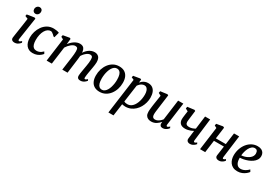

<svg xmlns="http://www.w3.org/2000/svg" viewBox="54 -2000 4954 3478"><g transform="rotate(30 2531.5 -261.0)"><path d="M129 10Q105.5 10 88.5 2.8Q71.5 -4.5 63.5 -18.8Q55.5 -33 57.5 -54.5Q60 -75 65 -109.5Q70 -144 76.8 -187.8Q83.5 -231.5 91 -281.2Q98.5 -331 106 -382.5Q113.5 -434 120 -483L59 -507.5L66 -544L217.5 -567L240.5 -556L170.5 -91.5Q168 -73.5 172.8 -64.5Q177.5 -55.5 186 -55.5Q196 -55.5 207.5 -62Q219 -68.5 236 -84.5L249 -57.5Q244 -50.5 228.2 -34.2Q212.5 -18 187.5 -4Q162.5 10 129 10ZM194.5 -632.5Q168.5 -632.5 151 -651Q133.5 -669.5 134 -698Q135 -731.5 155.8 -753.8Q176.5 -776 208.5 -776Q236 -776 252.5 -758.2Q269 -740.5 268.5 -714Q268.5 -678.5 248.2 -655.5Q228 -632.5 194.5 -632.5Z M505 10Q421 10 372.8 -48.5Q324.5 -107 324 -214Q323.5 -273 342 -335Q360.5 -397 397.8 -450Q435 -503 491 -535.5Q547 -568 621.5 -568Q649.5 -568 682 -562.5Q714.5 -557 736.5 -546.5L707 -436.5L686 -441Q673.5 -454 658 -468.2Q642.5 -482.5 626.5 -492.2Q610.5 -502 597 -502Q563 -502 534 -481.8Q505 -461.5 483.5 -424.2Q462 -387 450.2 -335.8Q438.5 -284.5 439 -222.5Q440 -167 452 -131.5Q464 -96 487 -78.8Q510 -61.5 543.5 -61.5Q574 -61.5 597.2 -69.5Q620.5 -77.5 640 -91.2Q659.5 -105 677.5 -122.5L699.5 -83Q687 -66 661 -44Q635 -22 596 -6Q557 10 505 10Z M975.5 -557 964 -440.5Q982.5 -466.5 1006 -489.5Q1029.5 -512.5 1056.5 -530.2Q1083.5 -548 1112.2 -558Q1141 -568 1170.5 -568Q1207 -568 1231.2 -554Q1255.5 -540 1268.2 -509.2Q1281 -478.5 1282 -428Q1282.5 -422.5 1282.2 -416.5Q1282 -410.5 1281.8 -404.5Q1281.5 -398.5 1281 -391.5L1264 -414.5Q1281.5 -448 1304.5 -476Q1327.5 -504 1354.8 -524.8Q1382 -545.5 1413 -556.8Q1444 -568 1477 -568Q1530 -568 1563.5 -534.8Q1597 -501.5 1597 -422Q1597 -402 1593 -371.5Q1589 -341 1583.5 -308Q1578 -275 1573 -247Q1568.5 -221.5 1563.5 -193Q1558.5 -164.5 1554.8 -137Q1551 -109.5 1550 -87.5Q1549 -70 1553 -62.8Q1557 -55.5 1564.5 -55.5Q1575 -55.5 1586.2 -62Q1597.5 -68.5 1615 -84.5L1628 -57.5Q1623 -50.5 1607 -34.2Q1591 -18 1565 -4Q1539 10 1505 10Q1477 10 1461.8 1.2Q1446.5 -7.5 1440.5 -22.8Q1434.5 -38 1435 -57.5Q1435.5 -77 1439.5 -104.8Q1443.5 -132.5 1449 -163Q1454.5 -193.5 1459 -222Q1463.5 -249 1469.2 -282Q1475 -315 1479 -349Q1483 -383 1483 -412Q1483 -458.5 1469.8 -474.5Q1456.5 -490.5 1428.5 -490.5Q1408 -490.5 1385.2 -479.2Q1362.5 -468 1339.8 -447.5Q1317 -427 1297 -399.8Q1277 -372.5 1262.5 -340.5L1282.5 -404.5Q1282 -381.5 1279.2 -353.8Q1276.5 -326 1273.2 -298.8Q1270 -271.5 1266.5 -247L1234.5 0H1124L1154.5 -220Q1158.5 -248 1163 -281.2Q1167.5 -314.5 1170.5 -348.2Q1173.5 -382 1173.5 -411Q1173 -459.5 1160 -475.2Q1147 -491 1115 -491Q1096.5 -491 1075.2 -481Q1054 -471 1032.2 -453.2Q1010.5 -435.5 990.5 -412.5Q970.5 -389.5 954.5 -363L905.5 0H797L861.5 -481L811.5 -506.5L819 -544.5L954 -568Z M1992.5 -568.5Q2057.5 -568.5 2102.5 -542Q2147.5 -515.5 2171.2 -464.5Q2195 -413.5 2195 -340.5Q2195.5 -272 2175.2 -208.8Q2155 -145.5 2117 -95.8Q2079 -46 2025.5 -17.2Q1972 11.5 1906 11.5Q1842 11.5 1796.8 -14.5Q1751.5 -40.5 1727.8 -91Q1704 -141.5 1703.5 -213Q1703 -283 1723.2 -346.8Q1743.5 -410.5 1781.2 -460.5Q1819 -510.5 1872.5 -539.5Q1926 -568.5 1992.5 -568.5ZM1975.5 -514Q1944 -514 1919.2 -495.8Q1894.5 -477.5 1876.2 -447Q1858 -416.5 1846 -378.2Q1834 -340 1828.2 -299.2Q1822.5 -258.5 1822.5 -220Q1822.5 -158 1834.8 -118.8Q1847 -79.5 1870 -61Q1893 -42.5 1924.5 -42.5Q1956 -42.5 1980.2 -60.5Q2004.5 -78.5 2022.8 -109Q2041 -139.5 2052.8 -177.8Q2064.5 -216 2070.5 -256.8Q2076.5 -297.5 2076 -336Q2076 -398 2064.2 -437.2Q2052.5 -476.5 2030.2 -495.2Q2008 -514 1975.5 -514Z M2235.5 254 2336 -485.5 2283 -509 2290.5 -544.5 2431 -568 2452 -557 2444 -492.5Q2460 -511.5 2482.2 -528.8Q2504.5 -546 2532.8 -557Q2561 -568 2594.5 -568Q2651 -568 2688.2 -541.8Q2725.5 -515.5 2744 -467.8Q2762.5 -420 2762.5 -356Q2762.5 -303.5 2748.5 -251.2Q2734.5 -199 2707.8 -152Q2681 -105 2642.2 -68.5Q2603.5 -32 2553.8 -11Q2504 10 2444.5 10Q2428.5 10 2411 7.2Q2393.5 4.5 2377 1L2342 254ZM2386 -63Q2400.5 -54 2418.5 -50.2Q2436.5 -46.5 2457 -46.5Q2496 -46.5 2526.5 -64.8Q2557 -83 2579.8 -114.2Q2602.5 -145.5 2617.5 -185.2Q2632.5 -225 2639.8 -268.2Q2647 -311.5 2647 -353.5Q2647 -398 2636.5 -430.8Q2626 -463.5 2606.5 -481.2Q2587 -499 2559 -499Q2531.5 -499 2508.2 -487.2Q2485 -475.5 2466.8 -457.8Q2448.5 -440 2436.5 -422.5Z M2985.5 10Q2951.5 10 2922.5 -2Q2893.5 -14 2875.2 -42.2Q2857 -70.5 2856.5 -120Q2856.5 -137.5 2858 -158.2Q2859.5 -179 2862.2 -202Q2865 -225 2868 -248.8Q2871 -272.5 2874.5 -294.5L2903 -480L2848.5 -509.5L2855.5 -548L2997.5 -567L3019 -556L2984 -290.5Q2981.5 -269 2978.5 -248.2Q2975.5 -227.5 2973 -208Q2970.5 -188.5 2968.8 -170.5Q2967 -152.5 2967 -137Q2967 -105 2974.8 -87.5Q2982.5 -70 2996.8 -63Q3011 -56 3031 -56Q3056 -56 3081 -68.2Q3106 -80.5 3128 -99.5Q3150 -118.5 3165.5 -139.5L3222 -563H3331L3267.5 -92Q3265 -73 3269.8 -64.2Q3274.5 -55.5 3283.5 -55.5Q3293 -55.5 3304 -62Q3315 -68.5 3333.5 -85L3346 -57.5Q3342 -50 3325.5 -34Q3309 -18 3283.5 -4.2Q3258 9.5 3226.5 9.5Q3194 9.5 3178 -7Q3162 -23.5 3163 -51Q3162.5 -53 3162.8 -56.8Q3163 -60.5 3163.5 -65.5Q3164 -70.5 3164.5 -75.5Q3165 -80.5 3165.5 -85L3164 -86Q3149.5 -68.5 3131.5 -51.2Q3113.5 -34 3091.2 -20.2Q3069 -6.5 3042.8 1.8Q3016.5 10 2985.5 10Z M3584.5 -555.5 3564 -390.5Q3562.5 -376 3560.8 -362.5Q3559 -349 3557.8 -336.5Q3556.5 -324 3556.5 -312Q3556.5 -281 3574.5 -264.2Q3592.5 -247.5 3631 -247.5Q3666.5 -247.5 3697 -258Q3727.5 -268.5 3754 -284.5L3789 -558H3895.5L3839 -91.5Q3837 -73.5 3841.8 -64.5Q3846.5 -55.5 3854.5 -55.5Q3863 -55.5 3874.5 -60.8Q3886 -66 3901 -79.5L3915 -52.5Q3908.5 -43 3891.8 -28.2Q3875 -13.5 3850.8 -1.8Q3826.5 10 3798.5 10Q3773 10 3755.8 0.8Q3738.5 -8.5 3730.8 -25Q3723 -41.5 3726 -63.5L3747 -232.5Q3722.5 -218.5 3694.8 -207.8Q3667 -197 3638.5 -191Q3610 -185 3583 -185Q3515.5 -185 3482 -217.2Q3448.5 -249.5 3448.5 -307Q3448.5 -323 3450.5 -342Q3452.5 -361 3455.2 -380.8Q3458 -400.5 3460 -418L3469 -481L3414.5 -510L3421 -549L3562.5 -567Z M4444 -91.5Q4441.5 -73 4446 -64.2Q4450.5 -55.5 4458 -55.5Q4467 -55.5 4477 -60.8Q4487 -66 4503.5 -79.5L4516.5 -52.5Q4512 -45.5 4496.8 -30.5Q4481.5 -15.5 4457 -2.8Q4432.5 10 4402.5 10Q4378.5 10 4360.8 2.5Q4343 -5 4334.2 -20.2Q4325.5 -35.5 4328.5 -57.5L4356.5 -257H4148L4113.5 0H4005.5L4070 -480L4021.5 -505.5L4029 -544L4162.5 -567L4188 -554L4156 -313H4364L4396 -554.5H4504Z M5001 -97.5Q4987.5 -77.5 4957.8 -52Q4928 -26.5 4885 -8Q4842 10.5 4788.5 10.5Q4734 10.5 4695.5 -8.5Q4657 -27.5 4633.5 -59.8Q4610 -92 4599.2 -131.8Q4588.5 -171.5 4589 -213Q4590 -286 4612.5 -350.5Q4635 -415 4675 -464Q4715 -513 4768.8 -541.2Q4822.5 -569.5 4885 -569.5Q4935 -569.5 4966.8 -553.2Q4998.5 -537 5014.2 -509.2Q5030 -481.5 5030.5 -447Q5031 -399.5 5008.2 -363.8Q4985.5 -328 4948.2 -302.2Q4911 -276.5 4867.5 -260Q4824 -243.5 4781.5 -235.2Q4739 -227 4706.5 -226.5Q4705 -194 4710.2 -163.8Q4715.5 -133.5 4728.5 -109.5Q4741.5 -85.5 4763 -71.5Q4784.5 -57.5 4815.5 -57.5Q4847.5 -57.5 4876 -68Q4904.5 -78.5 4930.2 -96.5Q4956 -114.5 4977.5 -138ZM4860 -513.5Q4824.5 -513.5 4797.2 -490.8Q4770 -468 4751.2 -432Q4732.5 -396 4721.8 -355Q4711 -314 4708 -276.5Q4734 -277.5 4763.5 -284.8Q4793 -292 4821.2 -305.5Q4849.5 -319 4872.8 -338Q4896 -357 4909.5 -382Q4923 -407 4922.5 -437.5Q4921.5 -475.5 4905.2 -494.5Q4889 -513.5 4860 -513.5Z"/></g></svg>

Font: Merriweather Medium
Style: Italic
Weight: 500
Italic angle: -7.8°
Version: Version 2.101